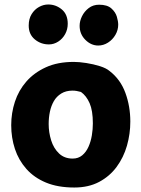

<svg xmlns="http://www.w3.org/2000/svg" viewBox="-20 -829 628 856"><path d="M309 -553Q333 -553 365 -548Q397 -543 425.5 -534Q454 -525 469 -512Q517 -475 539 -415Q561 -355 561 -287Q561 -232 546 -179.5Q531 -127 500 -85Q469 -43 422 -18Q375 7 311 7Q238 7 185 -15Q132 -37 97.5 -76Q63 -115 46.5 -165Q30 -215 30 -271Q30 -325 46.5 -375.5Q63 -426 97.5 -465.5Q132 -505 184.5 -529Q237 -553 309 -553ZM197 -276Q197 -239 208 -203.5Q219 -168 243 -145Q267 -122 304 -122Q329 -122 346.5 -136.5Q364 -151 374.5 -174.5Q385 -198 389.5 -225.5Q394 -253 394 -279Q394 -336 379.5 -369Q365 -402 341 -419Q330 -422 321.5 -423.5Q313 -425 303 -425Q274 -425 253 -412Q232 -399 220 -378Q208 -357 202.5 -331Q197 -305 197 -276ZM198 -631Q162 -631 135 -653.5Q108 -676 108 -715Q108 -745 121 -766Q134 -787 154 -798Q174 -809 195 -809Q229 -809 255.5 -787Q282 -765 282 -723Q282 -698 270.5 -677Q259 -656 239.5 -643.5Q220 -631 198 -631ZM418 -626Q386 -626 360.5 -651.5Q335 -677 335 -714Q335 -735 345.5 -756.5Q356 -778 375.5 -793Q395 -808 422 -808Q458 -808 476.5 -791.5Q495 -775 501 -754.5Q507 -734 507 -719Q507 -695 494.5 -673.5Q482 -652 461.5 -639Q441 -626 418 -626Z"/></svg>

Font: Playpen Sans
Style: Bold
Weight: 700
Designer: Laura Meseguer, Veronika Burian, José Scaglione
Foundry: TypeTogether
Version: Version 1.001